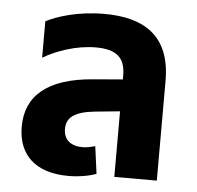

<svg xmlns="http://www.w3.org/2000/svg" viewBox="-44 -575 648 630"><g transform="rotate(5 280.0 -260.0)"><path d="M203 10C237 10 272 4 295 -5L283 -95C272 -92 256 -88 242 -88C204 -88 179 -106 179 -143C179 -179 203 -201 273 -208L354 -216V0H494V-329C494 -482 400 -530 275 -530C187 -530 119 -507 84 -489V-369C128 -395 193 -418 257 -418C323 -418 354 -394 354 -335V-321L257 -313C105 -301 37 -238 37 -138C37 -44 96 10 203 10Z"/></g></svg>

Font: Noto Sans Thai UI SemCond
Style: Bold
Weight: 700
Width: 4
Designer: Monotype Design Team
Foundry: Monotype Imaging Inc.
Version: Version 2.000